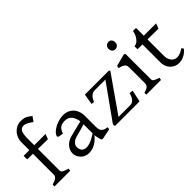

<svg xmlns="http://www.w3.org/2000/svg" viewBox="6 -1415 2080 2080"><g transform="rotate(-45 1046.0 -375.0)"><path d="M120.2 -99.5V-415L33.2 -416.8V-471H120.2V-593.2Q120.2 -635.5 140.4 -674Q160.5 -712.5 196.2 -736.2Q232 -760 277.2 -760Q322.5 -760 350.6 -746.2Q378.8 -732.5 405.5 -708.2L406.2 -707.2L367.5 -654.5L360.2 -659.8Q337.2 -677 311.6 -690.4Q286 -703.8 264.5 -703.8Q226.8 -703.8 211.2 -672Q195.8 -640.2 195.8 -577.5V-471H368.8L346.5 -412.2L195.8 -414.2V-85.2Q195.8 -64 213.5 -53.6Q231.2 -43.2 270.5 -31.2L280.8 -28.2L275.2 0H35.2V-28.2Q77.8 -39.5 99 -55Q120.2 -70.5 120.2 -99.5Z M426 -114Q426 -161.8 459.9 -201.5Q493.8 -241.2 551.5 -255.8L731.8 -300.8Q726 -351 698.8 -388Q671.5 -425 615 -425Q566.8 -425 541.2 -402.5Q515.8 -380 504.5 -340L445.8 -350.2L436.8 -365.2Q444.8 -395.5 479 -422.1Q513.2 -448.8 559.5 -464.9Q605.8 -481 644.8 -481Q696.5 -481 733.6 -457.9Q770.8 -434.8 789.8 -395.5Q808.8 -356.2 808.8 -308V-136.8Q808.8 -110.5 815.9 -92.2Q823 -74 841.5 -62.4Q860 -50.8 896.2 -47L891.5 -18.5L766 6.2L752 -4.8Q751.2 -6.8 751.2 -7.2Q751.2 -7.8 750.5 -9.8Q744.5 -32.8 739.2 -53.4Q734 -74 734 -87.8Q715.5 -62.5 689.2 -40.4Q663 -18.2 628.9 -4.1Q594.8 10 556 10Q517 10 487.5 -9Q458 -28 442 -57Q426 -86 426 -114ZM734 -114.8V-254Q713 -247 695 -241.8Q677 -236.5 656.2 -231Q614.2 -220 580.5 -210.5Q544.8 -198.8 526 -177.1Q507.2 -155.5 507.2 -129Q507.2 -103.5 516.4 -86.4Q525.5 -69.2 542.1 -60.8Q558.8 -52.2 583 -52.2Q604.2 -52.2 631.2 -61.4Q658.2 -70.5 684.5 -85.1Q710.8 -99.8 734 -114.8Z M957.5 -27.5 1243.8 -428.8H1082.8Q1055.8 -428.8 1036.6 -416Q1017.5 -403.2 1006 -385.4Q994.5 -367.5 985.5 -344L951 -348L971.5 -471H1336L1350 -460L1058 -42.2H1237.5Q1263.5 -42.2 1281 -56.9Q1298.5 -71.5 1309 -93.5Q1319.5 -115.5 1325.2 -140L1367.5 -134.8L1338.5 0H962.2Z M1519 -99.5V-346.5Q1519 -363 1511.5 -375.6Q1504 -388.2 1485.9 -398.4Q1467.8 -408.5 1433 -415.2L1437.8 -443.8L1580.5 -481.2L1594.5 -470.2V-84.5Q1594.5 -63.2 1610.8 -53.2Q1627 -43.2 1669 -29L1672 -28.2L1666.5 0H1441.5V-28.2Q1482.5 -38.8 1500.8 -54.2Q1519 -69.8 1519 -99.5ZM1605.2 -639.5Q1605.2 -663.2 1592.5 -678.9Q1579.8 -694.5 1556.8 -694.5Q1534.8 -694.5 1518.8 -679.2Q1502.8 -664 1502.8 -639.5Q1502.8 -615.8 1515.9 -600.1Q1529 -584.5 1553.5 -584.5Q1574.8 -584.5 1590 -599.2Q1605.2 -614 1605.2 -639.5Z M1797 -136.5V-414.2L1722 -415.2V-461.5L1728.2 -462Q1753.5 -465.5 1774.5 -484.8Q1795.5 -504 1808.8 -530.8Q1822 -557.5 1825.8 -582.2L1826.5 -590H1874.2V-471H2062.2L2041 -412.2L1874.2 -414.2V-162Q1874.2 -127.2 1886.8 -101.5Q1899.2 -75.8 1920.4 -62.1Q1941.5 -48.5 1966.8 -48.5Q1991.5 -48.5 2019.2 -61Q2047 -73.5 2064.2 -87.8L2082.2 -66.8Q2076 -53.5 2054.6 -35.1Q2033.2 -16.8 2002.4 -3.4Q1971.5 10 1937.2 10Q1895.5 10 1863.6 -10.6Q1831.8 -31.2 1814.4 -64.6Q1797 -98 1797 -136.5Z"/></g></svg>

Font: TMT Limkin
Style: Regular
Weight: 400
Designer: Gabriel Drozdov
Version: Version 1.000;Glyphs 3.1.2 (3151)